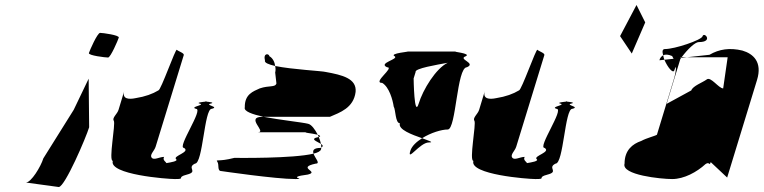

<svg xmlns="http://www.w3.org/2000/svg" viewBox="-20 -901 3067 771"><path d="M84 -168 216 -150C241 -151 326 -350 338 -390L336 -585L276 -460L154 -265C144 -232 105 -168 84 -168ZM337 -688C334 -678 404 -670 414 -670C424 -670 454 -740 457 -750C460 -760 392 -769 382 -769C371 -769 340 -698 337 -688Z M437 -416C445 -404 415 -255 433 -255C416 -200 651 -182 682 -182C730 -182 684 -188 731 -200C778 -212 728 -227 763 -244C795 -244 800 -464 830 -464C864 -472 800 -479 826 -485C845 -489 819 -492 807 -493C796 -492 766 -489 782 -485C806 -479 739 -472 767 -464C799 -464 689 -307 719 -307C746 -290 673 -275 687 -262C697 -254 666 -249 648 -246C648 -250 631 -258 639 -271C620 -271 598 -256 589 -268C580 -280 600 -295 605 -312L718 -680C720 -688 696 -695 690 -701C685 -707 626 -538 616 -538C593 -524 563 -513 525 -507C497 -501 469 -503 479 -536L456 -460C451 -443 429 -428 437 -416ZM807 -493C802 -494 800 -494 807 -494C814 -494 812 -494 807 -493Z M853 -251C861 -239 851 -214 869 -214C869 -214 1087 -182 1166 -182C1218 -182 1122 -188 1216 -200C1266 -212 1168 -227 1248 -244C1268 -244 1245 -266 1239 -284C1156 -264 936 -267 921 -267C855 -250 845 -263 853 -251ZM963 -470C958 -454 993 -442 1038 -432H1305C1344 -449 1400 -467 1408 -532C1413 -586 1354 -600 1288 -612C1274 -616 1153 -622 1085 -636C1087 -626 1087 -617 1085 -610L1090 -566C1085 -549 1061 -559 1023 -546C997 -534 962 -523 963 -470ZM1044 -658C1036 -689 1060 -687 1062 -675C1075 -668 1083 -652 1085 -636C1059 -642 1041 -649 1044 -658ZM1016 -370C1053 -370 962 -432 1035 -432H1038C1106 -419 1193 -410 1217 -404C1231 -401 1245 -381 1256 -360C1234 -366 1180 -370 1223 -370ZM1256 -360C1257 -357 1259 -354 1260 -351H1262C1269 -354 1265 -357 1256 -360ZM1239 -284C1235 -296 1238 -307 1267 -307C1268 -308 1269 -308 1270 -309C1270 -306 1270 -303 1269 -301C1267 -294 1256 -288 1239 -284ZM1260 -351C1264 -342 1267 -331 1269 -323C1254 -333 1220 -343 1260 -351ZM1269 -323C1270 -318 1270 -313 1270 -309C1280 -314 1276 -318 1269 -323Z M1515 -568C1473 -568 1567 -631 1534 -631C1497 -648 1582 -663 1565 -675C1540 -687 1632 -694 1615 -694H1812C1788 -694 1876 -687 1850 -675C1817 -663 1894 -648 1855 -631C1814 -631 1812 -381 1778 -381C1753 -381 1710 -368 1675 -346C1635 -360 1577 -381 1586 -406C1567 -406 1569 -461 1561 -473C1557 -500 1543 -551 1515 -568ZM1641 -586C1641 -586 1643 -426 1661 -484C1678 -541 1731 -627 1778 -649C1735 -641 1644 -626 1649 -612ZM1628 -296C1613 -248 1666 -329 1702 -329C1724 -329 1704 -335 1675 -346C1653 -332 1634 -315 1628 -296Z M1885 -416C1893 -404 1863 -255 1881 -255C1864 -200 2099 -182 2130 -182C2178 -182 2132 -188 2179 -200C2226 -212 2176 -227 2211 -244C2243 -244 2248 -464 2278 -464C2312 -472 2248 -479 2274 -485C2293 -489 2267 -492 2255 -493C2244 -492 2214 -489 2230 -485C2254 -479 2187 -472 2215 -464C2247 -464 2137 -307 2167 -307C2194 -290 2121 -275 2135 -262C2145 -254 2114 -249 2096 -246C2096 -250 2079 -258 2087 -271C2068 -271 2046 -256 2037 -268C2028 -280 2048 -295 2053 -312L2166 -680C2168 -688 2144 -695 2138 -701C2133 -707 2074 -538 2064 -538C2041 -524 2011 -513 1973 -507C1945 -501 1917 -503 1927 -536L1904 -460C1899 -443 1877 -428 1885 -416ZM2255 -493C2250 -494 2248 -494 2255 -494C2262 -494 2260 -494 2255 -493Z M2470 -756 2517 -686 2571 -811 2536 -881Z M2488 -244C2474 -198 2635 -182 2679 -182C2727 -182 2778 -210 2813 -242C2830 -254 2828 -232 2834 -250L2900 -188L3020 -580C3042 -652 3005 -685 2961 -698C2911 -710 2868 -704 2829 -681L2738 -671H2902L2884 -546C2866 -546 2834 -595 2818 -582C2802 -570 2762 -556 2756 -538L2657 -484L2712 -664C2713 -665 2714 -667 2715 -668H2713L2714 -671H2717C2741 -703 2771 -732 2786 -732C2847 -732 2807 -776 2801 -755C2796 -740 2690 -704 2650 -704C2639 -704 2639 -693 2643 -679C2651 -683 2663 -683 2679 -676C2681 -673 2682 -669 2685 -665L2648 -661C2660 -632 2683 -603 2688 -619C2689 -623 2691 -628 2694 -633C2695 -620 2692 -602 2685 -580L2618 -360C2611 -355 2577 -347 2555 -335C2520 -323 2488 -298 2488 -244ZM2628 -659C2630 -668 2636 -675 2643 -679C2644 -673 2646 -667 2648 -661ZM2715 -668C2715 -669 2717 -670 2717 -671H2738Z"/></svg>

Font: bitstorm
Style: extobl
Weight: 400
Version: Version 0.2